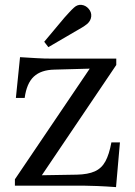

<svg xmlns="http://www.w3.org/2000/svg" viewBox="-20 -760 551 786"><path d="M455 6Q414 3 377.5 1.5Q341 0 321 0H41V-26L373 -517L385 -480L203 -475Q148 -474 118.5 -446.5Q89 -419 81 -359H45L62 -526Q98 -524 128.5 -522Q159 -520 196 -520H456V-494L132 -14L117 -42L295 -45Q340 -46 368 -58.5Q396 -71 411.5 -99.5Q427 -128 436 -177H471ZM178 -567 161 -589 244 -688Q255 -700 264 -710Q273 -720 283 -729Q297 -742 314 -740Q331 -738 343 -724Q355 -710 353.5 -693Q352 -676 338 -663Q327 -654 316 -647.5Q305 -641 291 -633Z"/></svg>

Font: Hedvig Letters Serif 18pt
Style: Regular
Weight: 400
Designer: Alexander Örn & Tor Weibull
Foundry: Kanon Foundry
Version: Version 1.000